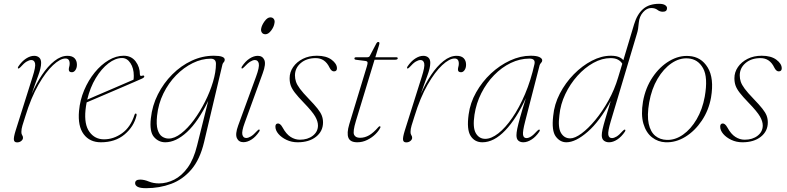

<svg xmlns="http://www.w3.org/2000/svg" viewBox="-20 -738 4123 1006"><path d="M75 -379.5Q71.5 -381.5 76 -389.5Q94.5 -417 116.5 -431.2Q138.5 -445.5 159 -445.5Q175 -445.5 185.2 -436.5Q195.5 -427.5 195.5 -408.5Q195.5 -382.5 179.8 -340.5Q164 -298.5 146 -245.5Q169.5 -300 200 -345.5Q230.5 -391 264.8 -418.2Q299 -445.5 333.5 -445.5Q358.5 -445.5 370.8 -432.8Q383 -420 383 -399Q383 -382 375.2 -370.8Q367.5 -359.5 356.5 -359.5Q340.5 -359.5 340.5 -373.5Q340.5 -381.5 342.8 -388.8Q345 -396 345 -404.5Q345 -431.5 323 -431.5Q295.5 -431.5 257.8 -396.5Q220 -361.5 181.2 -293.8Q142.5 -226 112.5 -128Q103 -98.5 97.5 -80.2Q92 -62 92 -46.5Q92 -35.5 96.2 -29.8Q100.5 -24 100.5 -16Q100.5 -7 91.5 0.5Q82.5 8 69.5 8Q54.5 8 52.8 -5.2Q51 -18.5 61.5 -52.5L151 -336.5Q167.5 -387.5 163.8 -405.5Q160 -423.5 144 -423.5Q133.5 -423.5 119.8 -415.5Q106 -407.5 86.5 -385.5Q79 -377.5 75 -379.5Z M695.5 -133.5Q682 -75 633 -33.8Q584 7.5 508.5 7.5Q450 7.5 418.5 -34.8Q387 -77 394 -156.5Q399 -213.5 421 -265.5Q443 -317.5 476.2 -358.2Q509.5 -399 549 -422.5Q588.5 -446 628 -446Q668 -446 690.5 -416.5Q713 -387 713 -348Q713 -337 726 -341.5Q735 -344.5 736 -337.5Q736.5 -331.5 721.5 -325Q710.5 -320 683.2 -308.2Q656 -296.5 620.5 -281.2Q585 -266 548.2 -250.2Q511.5 -234.5 481 -221.5Q450.5 -208.5 434 -201.5Q430 -181.5 428 -161.5Q420.5 -85.5 448.8 -46.8Q477 -8 525 -8Q575 -8 619.5 -39.8Q664 -71.5 684.5 -135.5Q686.5 -143 691 -143Q697 -143 695.5 -133.5ZM619.5 -434Q584.5 -434 548 -406Q511.5 -378 481.8 -328.8Q452 -279.5 437 -216Q456.5 -224.5 488.8 -238.5Q521 -252.5 557.8 -268Q594.5 -283.5 627 -297.8Q659.5 -312 679.5 -320.5Q681 -327.5 681 -341.5Q681 -380.5 663.5 -407.2Q646 -434 619.5 -434Z M1049 8Q1027.5 97.5 982.8 150Q938 202.5 877 225.2Q816 248 745.5 248Q714.5 248 701.2 240.8Q688 233.5 688 222Q688 203 714.5 203Q735.5 203 759.5 213Q783.5 223 813 223Q853.5 223 892.8 203.2Q932 183.5 963.5 140Q995 96.5 1012.5 25L1071 -209.5Q1018 -100 959.8 -46.2Q901.5 7.5 846 7.5Q811 7.5 786.8 -20.2Q762.5 -48 770.5 -118.5Q777.5 -184.5 807.2 -243.5Q837 -302.5 882.8 -348.2Q928.5 -394 984.5 -420Q1040.5 -446 1100.5 -446Q1157.5 -446 1157.5 -425Q1157.5 -417 1152.5 -412.2Q1147.5 -407.5 1145.5 -400ZM803 -131.5Q798 -84.5 806 -58.5Q814 -32.5 829.8 -22.2Q845.5 -12 863.5 -12Q894.5 -12 929 -38.8Q963.5 -65.5 995.8 -109.2Q1028 -153 1054.2 -205Q1080.5 -257 1096 -309Q1111.5 -361 1111.5 -403.5Q1111.5 -430.5 1084 -430.5Q1037 -430.5 990 -407.5Q943 -384.5 903 -343.8Q863 -303 836.2 -248.5Q809.5 -194 803 -131.5Z M1371 -558.5Q1358 -558.5 1352 -567.5Q1346 -576.5 1348.5 -588.5Q1351.5 -606 1366.2 -626.5Q1381 -647 1396.5 -647Q1409 -647 1415 -638Q1421 -629 1418 -616.5Q1415.5 -597.5 1400.8 -578Q1386 -558.5 1371 -558.5ZM1262 -94Q1245.5 -49 1250 -32Q1254.5 -15 1270 -15Q1280.5 -15 1294.2 -23Q1308 -31 1328 -53Q1335 -61 1339 -59Q1343 -56.5 1338.5 -49Q1320 -21 1298 -7Q1276 7 1255.5 7Q1231 7 1221.2 -14.2Q1211.5 -35.5 1228 -80.5L1321.5 -336Q1340 -386.5 1336 -405Q1332 -423.5 1315.5 -423.5Q1305 -423.5 1291.5 -415.2Q1278 -407 1258 -385.5Q1250.5 -377.5 1247 -379.5Q1243 -381.5 1247.5 -389.5Q1266 -417.5 1288 -431.5Q1310 -445.5 1330.5 -445.5Q1355.5 -445.5 1365 -424Q1374.5 -402.5 1356.5 -354Z M1551 -6Q1592.5 -6 1619.2 -27Q1646 -48 1646 -80.5Q1646 -102 1631.5 -127.5Q1617 -153 1572 -199.5Q1541.5 -231 1525.5 -251.8Q1509.5 -272.5 1503.5 -289.8Q1497.5 -307 1497.5 -328Q1497.5 -360 1516 -386.8Q1534.5 -413.5 1566.8 -429.8Q1599 -446 1640.5 -446Q1689.5 -446 1717.5 -425Q1745.5 -404 1745.5 -380Q1745.5 -364 1729.5 -364Q1716.5 -364 1706.5 -384Q1683 -433.5 1634.5 -433.5Q1586 -433.5 1555.8 -407.5Q1525.5 -381.5 1525.5 -343Q1525.5 -326 1530.8 -310Q1536 -294 1551.5 -273Q1567 -252 1598 -220Q1627.5 -189.5 1643.8 -169Q1660 -148.5 1666.2 -132Q1672.5 -115.5 1672.5 -96.5Q1672.5 -50.5 1636 -21.5Q1599.5 7.5 1539.5 7.5Q1508 7.5 1481.5 -5Q1455 -17.5 1439 -36.2Q1423 -55 1423 -74.5Q1423 -91 1437 -91Q1442 -91 1448 -86.5Q1454 -82 1461 -69.5Q1479.5 -35.5 1502.5 -20.8Q1525.5 -6 1551 -6Z M1895.5 -418.5 1844.5 -425Q1837 -426 1837 -431.5Q1837 -438 1846 -438H1903.5Q1913.5 -438 1917 -444L1952.5 -511.5Q1956 -518 1962 -518Q1968 -518 1968 -511.5Q1968 -507.5 1964.5 -496L1946.5 -438H2056Q2064 -438 2064 -432.5Q2064 -425 2048.5 -425H1942.5L1844.5 -103Q1828 -48.5 1835.2 -32.2Q1842.5 -16 1866.5 -16Q1891 -16 1913.8 -29Q1936.5 -42 1962.5 -72Q1966.5 -77 1970.5 -76.5Q1974.5 -75.5 1973.5 -71Q1965.5 -53 1947.2 -35Q1929 -17 1904.2 -4.8Q1879.5 7.5 1852 7.5Q1815 7.5 1805.5 -16.2Q1796 -40 1810 -87L1902 -389.5Q1907 -405.5 1905.8 -411.2Q1904.5 -417 1895.5 -418.5Z M2114 -379.5Q2110.5 -381.5 2115 -389.5Q2133.5 -417 2155.5 -431.2Q2177.5 -445.5 2198 -445.5Q2214 -445.5 2224.2 -436.5Q2234.5 -427.5 2234.5 -408.5Q2234.5 -382.5 2218.8 -340.5Q2203 -298.5 2185 -245.5Q2208.5 -300 2239 -345.5Q2269.5 -391 2303.8 -418.2Q2338 -445.5 2372.5 -445.5Q2397.5 -445.5 2409.8 -432.8Q2422 -420 2422 -399Q2422 -382 2414.2 -370.8Q2406.5 -359.5 2395.5 -359.5Q2379.5 -359.5 2379.5 -373.5Q2379.5 -381.5 2381.8 -388.8Q2384 -396 2384 -404.5Q2384 -431.5 2362 -431.5Q2334.5 -431.5 2296.8 -396.5Q2259 -361.5 2220.2 -293.8Q2181.5 -226 2151.5 -128Q2142 -98.5 2136.5 -80.2Q2131 -62 2131 -46.5Q2131 -35.5 2135.2 -29.8Q2139.5 -24 2139.5 -16Q2139.5 -7 2130.5 0.5Q2121.5 8 2108.5 8Q2093.5 8 2091.8 -5.2Q2090 -18.5 2100.5 -52.5L2190 -336.5Q2206.5 -387.5 2202.8 -405.5Q2199 -423.5 2183 -423.5Q2172.5 -423.5 2158.8 -415.5Q2145 -407.5 2125.5 -385.5Q2118 -377.5 2114 -379.5Z M2731.5 -101.5Q2718 -49.5 2720.5 -32Q2723 -14.5 2738.5 -14.5Q2749.5 -14.5 2762.5 -22.8Q2775.5 -31 2795.5 -53Q2802.5 -60.5 2807 -58.5Q2810.5 -56.5 2806 -48.5Q2787.5 -21 2765 -6.8Q2742.5 7.5 2722 7.5Q2706 7.5 2696 -1Q2686 -9.5 2686 -29.5Q2686 -42.5 2690.2 -63.5Q2694.5 -84.5 2705 -122.5Q2715.5 -160.5 2735.5 -224.5Q2686.5 -116.5 2627.2 -54.5Q2568 7.5 2507.5 7.5Q2467 7.5 2445.8 -26Q2424.5 -59.5 2435.5 -138.5Q2443.5 -199 2474.8 -254.2Q2506 -309.5 2552.2 -352.8Q2598.5 -396 2652.8 -421Q2707 -446 2761 -446Q2792 -446 2806.5 -438.8Q2821 -431.5 2821 -422Q2821 -414.5 2815.2 -408.8Q2809.5 -403 2807.5 -396.5ZM2466 -136.5Q2456 -69.5 2473.2 -40Q2490.5 -10.5 2522.5 -10.5Q2554 -10.5 2591 -39.2Q2628 -68 2664.2 -120.8Q2700.5 -173.5 2731 -245.2Q2761.5 -317 2780.5 -402.5Q2786.5 -431 2754 -431Q2704 -431 2656.2 -408Q2608.5 -385 2568.8 -344.2Q2529 -303.5 2502 -250Q2475 -196.5 2466 -136.5Z M3254.5 -48.5Q3236 -21 3214 -6.8Q3192 7.5 3171.5 7.5Q3155 7.5 3144 -1.2Q3133 -10 3133 -29.5Q3133 -41.5 3137.2 -61Q3141.5 -80.5 3151.8 -115.5Q3162 -150.5 3180 -209.5Q3122.5 -102.5 3059.2 -47.5Q2996 7.5 2947.5 7.5Q2914.5 7.5 2892 -22.8Q2869.5 -53 2878.5 -130.5Q2884 -191 2913.2 -247.5Q2942.5 -304 2986.5 -348.8Q3030.5 -393.5 3081 -419.8Q3131.5 -446 3180.5 -446Q3205 -446 3221.2 -439.8Q3237.5 -433.5 3246 -422.5L3302.5 -611Q3318.5 -664 3349.8 -691Q3381 -718 3433.5 -718Q3454.5 -718 3464.8 -711.2Q3475 -704.5 3475 -695.5Q3475 -676.5 3453 -676.5Q3437 -676.5 3424.8 -686.2Q3412.5 -696 3392 -696Q3369 -696 3349.5 -674Q3330 -652 3327 -619.5Q3325.5 -600 3323.2 -586.5Q3321 -573 3316 -557.5L3180 -102Q3164.5 -50 3167.2 -32.2Q3170 -14.5 3186.5 -14.5Q3197 -14.5 3210.5 -22.5Q3224 -30.5 3244 -53Q3251 -60.5 3255 -58.5Q3259 -56.5 3254.5 -48.5ZM2911 -134Q2902.5 -69.5 2919.5 -41.2Q2936.5 -13 2967.5 -13Q2992 -13 3026.8 -38.5Q3061.5 -64 3098.5 -108.5Q3135.5 -153 3167.8 -210.8Q3200 -268.5 3219 -333L3240.5 -404Q3233 -417 3218.2 -425.2Q3203.5 -433.5 3179.5 -433.5Q3134 -433.5 3089 -408.5Q3044 -383.5 3005.8 -341Q2967.5 -298.5 2942 -245Q2916.5 -191.5 2911 -134Z M3590.5 -444.5Q3654 -440.5 3688.2 -384.2Q3722.5 -328 3705.5 -227Q3693.5 -160 3657.2 -106Q3621 -52 3571 -21.2Q3521 9.5 3467.5 7.5Q3427.5 6 3396.2 -18.5Q3365 -43 3351.2 -90Q3337.5 -137 3349 -206Q3362 -278 3399.2 -333.2Q3436.5 -388.5 3487.2 -418.5Q3538 -448.5 3590.5 -444.5ZM3473.5 -5Q3517.5 -3.5 3558.8 -32.5Q3600 -61.5 3630.2 -113.2Q3660.5 -165 3672.5 -231Q3690.5 -332.5 3663.8 -380.5Q3637 -428.5 3585.5 -432Q3541 -435.5 3498.8 -406.8Q3456.5 -378 3425.2 -325Q3394 -272 3381.5 -201.5Q3369.5 -132.5 3379 -89.5Q3388.5 -46.5 3413.5 -26.2Q3438.5 -6 3473.5 -5Z M3881.5 -6Q3923 -6 3949.8 -27Q3976.5 -48 3976.5 -80.5Q3976.5 -102 3962 -127.5Q3947.5 -153 3902.5 -199.5Q3872 -231 3856 -251.8Q3840 -272.5 3834 -289.8Q3828 -307 3828 -328Q3828 -360 3846.5 -386.8Q3865 -413.5 3897.2 -429.8Q3929.5 -446 3971 -446Q4020 -446 4048 -425Q4076 -404 4076 -380Q4076 -364 4060 -364Q4047 -364 4037 -384Q4013.5 -433.5 3965 -433.5Q3916.5 -433.5 3886.2 -407.5Q3856 -381.5 3856 -343Q3856 -326 3861.2 -310Q3866.5 -294 3882 -273Q3897.5 -252 3928.5 -220Q3958 -189.5 3974.2 -169Q3990.5 -148.5 3996.8 -132Q4003 -115.5 4003 -96.5Q4003 -50.5 3966.5 -21.5Q3930 7.5 3870 7.5Q3838.5 7.5 3812 -5Q3785.5 -17.5 3769.5 -36.2Q3753.5 -55 3753.5 -74.5Q3753.5 -91 3767.5 -91Q3772.5 -91 3778.5 -86.5Q3784.5 -82 3791.5 -69.5Q3810 -35.5 3833 -20.8Q3856 -6 3881.5 -6Z"/></svg>

Font: Fraunces 72pt S000 Thin
Style: Italic
Weight: 100
Italic angle: -16°
Version: Version 1.000; ttfautohint (v1.8.3)